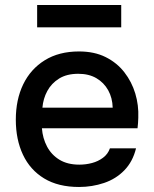

<svg xmlns="http://www.w3.org/2000/svg" viewBox="-20 -739 614 765"><path d="M295 6Q212 6 156 -28Q100 -62 71.5 -122.5Q43 -183 43 -262Q43 -342 72.5 -403Q102 -464 158.5 -499Q215 -534 295 -534Q356 -534 401 -511.5Q446 -489 475.5 -451Q505 -413 519 -366.5Q533 -320 531 -270Q531 -259 530 -249Q529 -239 528 -228H147Q150 -188 167.5 -155Q185 -122 217 -102.5Q249 -83 296 -83Q322 -83 346.5 -89.5Q371 -96 390.5 -110.5Q410 -125 418 -148H522Q509 -95 475.5 -60.5Q442 -26 394.5 -10Q347 6 295 6ZM149 -310H429Q428 -349 411 -379.5Q394 -410 364 -427.5Q334 -445 292 -445Q246 -445 215.5 -426Q185 -407 168.5 -376.5Q152 -346 149 -310ZM128 -630V-719H463V-630Z"/></svg>

Font: Onest Medium
Style: Regular
Weight: 500
Designer: Dmitri Voloshin, Andrey Kudryavtsev
Foundry: Dmitri Voloshin, Andrey Kudryavtsev
Version: Version 1.000;gftools[0.9.33]